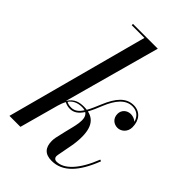

<svg xmlns="http://www.w3.org/2000/svg" viewBox="-224 -843 945 945"><g transform="rotate(45 248.5 -370.0)"><path d="M493 -160.5 484.5 -164C442.5 -57 390 -4.5 339.5 -4.5C327 -4.5 319.5 -12.5 319.5 -23C319.5 -25 320 -29.5 320.5 -32.5L337.5 -123C353 -231 326.5 -277.5 273.5 -288.5C285 -308.5 295 -332.5 305.5 -358.5C331.5 -422 364.5 -461.5 411.5 -461.5C443 -461.5 464 -443 471.5 -414C461.5 -423.5 446.5 -429 433 -429C406.5 -429 385 -410.5 385 -383C385 -351 408.5 -334 433.5 -334C458.5 -334 484 -355 484 -388.5C484 -437.5 456 -470 412 -470C359 -470 325 -429 296.5 -360.5C285.5 -334.5 275.5 -310 264 -290C258 -291 251.5 -291.5 245 -291.5C214.5 -291.5 183.5 -286.5 160.5 -248L298.5 -750H126V-741H214.5L16 0H92.5L148.5 -204C152.5 -217 157 -231 164.5 -244C173 -239 187 -234.5 202 -234.5C229.5 -234.5 249.5 -251 266.5 -277C301.5 -255 275.5 -185 265.5 -139.5L253 -85C251.5 -78 250.5 -67.5 250.5 -61C250.5 -14 272.5 10 319.5 10C395 10 450 -49.5 493 -160.5ZM238.5 -283.5C246 -283.5 252.5 -282.5 258 -281C243.5 -258 226 -243.5 202 -243.5C187 -243.5 177 -246.5 169.5 -251.5C183 -270 204 -283.5 238.5 -283.5Z"/></g></svg>

Font: Bodoni* 24pt
Style: Italic
Weight: 400
Italic angle: -13°
Version: Version 2.3